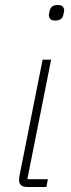

<svg xmlns="http://www.w3.org/2000/svg" viewBox="-20 -746 282 766"><path d="M200 -664Q186 -664 180.5 -670.5Q175 -677 175 -685Q175 -688 175.5 -691.5Q176 -695 178 -702Q180 -713 187.5 -719.5Q195 -726 211 -726Q225 -726 230.5 -719.5Q236 -713 236 -705Q236 -701 233 -688Q231 -677 223.5 -670.5Q216 -664 200 -664ZM89 0Q56 0 56 -28Q56 -36 59 -51L150 -508H184L89 -31H171L165 0Z"/></svg>

Font: IBM Plex Sans ExtLt
Style: Italic
Weight: 200
Italic angle: -11°
Designer: Mike Abbink, Paul van der Laan, Pieter van Rosmalen
Foundry: Bold Monday
Version: Version 3.005